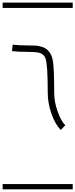

<svg xmlns="http://www.w3.org/2000/svg" viewBox="-20 -990 570 1453"><path d="M70.3 -603 76.2 -651.9Q125.5 -646 195.8 -646Q230 -646 247.8 -645Q265.6 -644 290.5 -637.5Q315.4 -630.9 333 -617.2Q371.1 -587.4 380.6 -527.1Q390.1 -466.8 390.1 -288.1Q390.1 -219.2 416.3 -146Q442.4 -72.8 474.1 -42L439.9 -6.8Q398.4 -47.4 369.9 -127.9Q341.3 -208.5 341.3 -288.1Q341.3 -402.8 336.9 -463.1Q332.5 -523.4 325.2 -544.9Q317.9 -566.4 302.7 -578.1Q288.1 -589.4 263.7 -593.3Q239.3 -597.2 195.8 -597.2Q123 -597.2 70.3 -603ZM0 402.8H530.3V442.9H0ZM0 -970.2H530.3V-930.2H0Z"/></svg>

Font: AzarMehrMSRS1
Style: Regular
Weight: 1
Designer: Amin Abedi
Version: Version 1.00